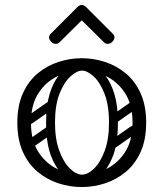

<svg xmlns="http://www.w3.org/2000/svg" viewBox="-20 -745 660 775"><path d="M310 10Q262 10 216 -5Q170 -20 132.5 -51Q95 -82 72.5 -131.5Q50 -181 50 -250Q50 -319 72.5 -368.5Q95 -418 132.5 -449Q170 -480 216 -495Q262 -510 310 -510Q358 -510 404 -495Q450 -480 487.5 -449Q525 -418 547.5 -368.5Q570 -319 570 -250Q570 -181 547.5 -131.5Q525 -82 487.5 -51Q450 -20 404 -5Q358 10 310 10ZM310 -40Q360 -40 407 -62Q454 -84 484.5 -130.5Q515 -177 515 -250Q515 -323 484.5 -369.5Q454 -416 407 -438Q360 -460 310 -460Q261 -460 213.5 -438Q166 -416 135.5 -369.5Q105 -323 105 -250Q105 -177 135.5 -130.5Q166 -84 213.5 -62Q261 -40 310 -40ZM311 -4Q280 -4 246 -29Q212 -54 189 -108Q166 -162 166 -250Q166 -318 180 -364.5Q194 -411 216 -438.5Q238 -466 263.5 -478Q289 -490 311 -490V-460Q291 -460 265 -437Q239 -414 220.5 -367.5Q202 -321 202 -250Q202 -183 219.5 -136Q237 -89 262.5 -64.5Q288 -40 311 -40ZM311 -4V-40Q334 -40 359.5 -64.5Q385 -89 402.5 -136Q420 -183 420 -250Q420 -321 401.5 -367.5Q383 -414 357.5 -437Q332 -460 311 -460V-490Q334 -490 359 -478Q384 -466 406 -438.5Q428 -411 442 -364.5Q456 -318 456 -250Q456 -162 433 -108Q410 -54 376.5 -29Q343 -4 311 -4ZM113 -249Q98 -238 89 -252Q85 -257 84.5 -264Q84 -271 92 -277L169 -331Q184 -341 194 -327Q198 -321 197.5 -314.5Q197 -308 190 -303ZM115 -152Q100 -141 91 -155Q87 -160 86.5 -167Q86 -174 94 -180L171 -234Q186 -244 196 -230Q200 -224 199.5 -217.5Q199 -211 192 -206ZM449 -249Q434 -238 425 -252Q421 -257 420.5 -264Q420 -271 428 -277L505 -331Q520 -341 530 -327Q534 -321 533.5 -314.5Q533 -308 526 -303ZM451 -152Q436 -141 427 -155Q423 -160 422.5 -167Q422 -174 430 -180L507 -234Q522 -244 532 -230Q536 -224 535.5 -217.5Q535 -211 528 -206ZM220 -574Q214 -568 205 -568Q195 -568 187 -576Q178 -585 178 -594Q178 -602 185 -609L292 -716Q301 -725 310 -725Q319 -725 328 -716L435 -609Q442 -602 442 -594Q442 -585 433 -576Q425 -568 415 -568Q406 -568 400 -574L310 -663Z"/></svg>

Font: Agu Display Uzo
Style: Regular
Weight: 400
Version: Version 1.103